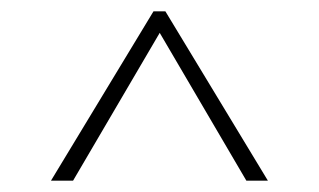

<svg xmlns="http://www.w3.org/2000/svg" viewBox="-20 -846 563 339"><path d="M272 -826 453 -527H415L262 -788L109 -527H70L251 -826Z"/></svg>

Font: Firava
Style: Regular
Weight: 400
Designer: Carrois Corporate & Edenspiekermann AG
Foundry: Greg Finn Gibson
Version: Version 5.000